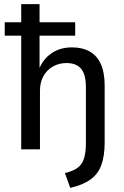

<svg xmlns="http://www.w3.org/2000/svg" viewBox="-20 -725 602 932"><path d="M321 187 295 115Q334 106 356 90Q378 74 387.5 45Q397 16 397 -31V-304Q397 -344 386.5 -369.5Q376 -395 355 -407Q334 -419 303 -419Q266 -419 236.5 -402Q207 -385 190.5 -355Q174 -325 174 -285V0H83V-552H3V-617H83V-705H172V-617H345V-552H172V-388H169Q188 -437 229.5 -466Q271 -495 329 -495Q380 -495 415.5 -475Q451 -455 469.5 -414Q488 -373 488 -310V-33Q488 32 472 76Q456 120 419 146.5Q382 173 321 187Z"/></svg>

Font: Nunito Sans 10pt SemiCondensed Medium
Style: Regular
Weight: 500
Width: 4
Designer: Vernon Adams
Foundry: Vernon Adams
Version: Version 3.101;gftools[0.9.27]